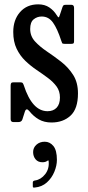

<svg xmlns="http://www.w3.org/2000/svg" viewBox="-20 -552 404 884"><path d="M262 -364.5Q244 -420 224 -448Q204 -476 172 -476Q151 -476 135 -463Q119 -450 119 -418.5Q119 -385.5 141.2 -361.2Q163.5 -337 196.2 -315Q229 -293 261.8 -267.5Q294.5 -242 316.8 -207.2Q339 -172.5 339 -122Q339 -51.5 305 -19.8Q271 12 217 12Q183.5 12 158.8 -2.2Q134 -16.5 115 -40.5Q101 -57.5 94.5 -38L83 -2Q79 10 64.5 10H41.5Q29 10 29 -3.5V-157.5Q29 -166.5 31.8 -169.8Q34.5 -173 43 -173H73.5Q82 -173 84.8 -169.2Q87.5 -165.5 89.5 -159.5Q128 -40 199 -40Q225.5 -40 240.8 -56.2Q256 -72.5 256 -103Q256 -132.5 240.5 -153.8Q225 -175 200.5 -193.2Q176 -211.5 148.5 -230Q121 -248.5 96.5 -272Q72 -295.5 56.5 -327.8Q41 -360 41 -405Q41 -460.5 72.2 -496.2Q103.5 -532 156 -532Q186 -532 207 -517.8Q228 -503.5 240.5 -483Q246.5 -473.5 249.2 -472.2Q252 -471 256 -484.5L267.5 -519Q270 -526 273 -528Q276 -530 285.5 -530H308Q321 -530 321 -516V-362.5Q321 -354.5 318 -352.2Q315 -350 306.5 -350H278.5Q268 -350 266.2 -353.5Q264.5 -357 262 -364.5ZM132.5 148Q132.5 128 147.8 114.2Q163 100.5 186 100.5Q209.5 100.5 225.8 120.2Q242 140 242 184Q242 210.5 230.2 239Q218.5 267.5 195.8 288Q173 308.5 140 311.5Q135.5 312 133.2 311.2Q131 310.5 131 305.5V288Q131 280.5 141 279Q168.5 275 188 250Q207.5 225 204 190.5Q203.5 185.5 201.2 186.5Q199 187.5 195.5 190Q188.5 195 175 195Q155 195 143.8 181.5Q132.5 168 132.5 148Z"/></svg>

Font: Besley* Condensed
Style: Regular
Weight: 400
Width: 3
Designer: Owen Earl
Foundry: indestructible type*
Version: Version 3.000; ttfautohint (v1.8.3)